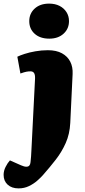

<svg xmlns="http://www.w3.org/2000/svg" viewBox="-80 -814 472 1063"><path d="M309 -133Q306 -72 284 -22.5Q262 27 229 69.5Q196 112 159 154Q146 169 126 186.5Q106 204 80 216.5Q54 229 23 229Q-15 229 -37.5 208.5Q-60 188 -60 154Q-60 132 -49 110Q-38 88 -25 74L36 101Q54 109 65.5 109Q77 109 82.5 102.5Q88 96 89 84Q91 69 92 52Q93 35 94 16Q95 -3 96 -23L114 -378Q115 -399 109 -409Q103 -419 89 -419Q78 -419 66.5 -417Q55 -415 33 -407L16 -500Q30 -507 56 -515.5Q82 -524 116 -530Q150 -536 185 -536Q232 -536 263 -519Q294 -502 309 -472.5Q324 -443 322 -404ZM82 -697Q82 -739 112 -766.5Q142 -794 192 -794Q225 -794 249.5 -781.5Q274 -769 288 -747Q302 -725 302 -697Q302 -655 272 -627.5Q242 -600 193 -600Q142 -600 112 -627Q82 -654 82 -697Z"/></svg>

Font: Literata Black
Style: Italic
Weight: 900
Italic angle: -2°
Designer: Latin by Veronika Burian and Jose Scaglione. Greek by Irene Vlachou. Cyrillic by Vera Evstafieva
Foundry: TypeTogether
Version: Version 3.002